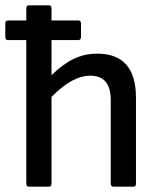

<svg xmlns="http://www.w3.org/2000/svg" viewBox="-26 -703 604 723"><path d="M83 0Q73 0 73 -11V-552H5Q-6 -552 -6 -563V-615Q-6 -626 5 -626H73V-672Q73 -683 83 -683H157Q168 -683 168 -672V-626H268Q279 -626 279 -615V-563Q279 -552 268 -552H168V-420Q210 -461 251 -481Q292 -501 340 -501Q486 -501 486 -335V-11Q486 0 476 0H402Q391 0 391 -11V-326Q391 -418 314 -418Q246 -418 168 -338V-11Q168 0 157 0Z"/></svg>

Font: Sofia Sans Medium
Style: Regular
Weight: 500
Designer: Botio Nikoltchev, Ani Petrova
Foundry: lettersoup
Version: Version 4.101; ttfautohint (v1.8.4.7-5d5b)